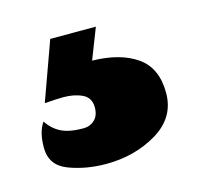

<svg xmlns="http://www.w3.org/2000/svg" viewBox="-55 -68 396 386"><g transform="rotate(-15 143.0 125.0)"><path d="M276 154Q276 205 229.5 233Q183 261 123 261Q81 261 45.5 247.5Q10 234 10 197Q10 164 23 146Q34 163 51 171.5Q68 180 97 180Q111 180 120.5 171Q130 162 130 145Q130 125 113.5 117Q97 109 74 109Q61 109 35 111L79 -11H174L149 53Q207 54 241.5 78Q276 102 276 154Z"/></g></svg>

Font: Sansita Black
Style: Regular
Weight: 900
Designer: Pablo Cosgaya
Foundry: Omnibus-Type
Version: Version 1.006; ttfautohint (v1.5)